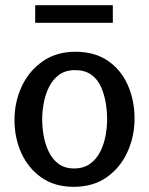

<svg xmlns="http://www.w3.org/2000/svg" viewBox="-20 -709 577 742"><path d="M265 13Q191 13 140 -23Q89 -59 62.5 -117.5Q36 -176 36 -245Q36 -315 64 -375Q92 -435 145 -472Q198 -509 271 -509Q346 -509 397 -474Q448 -439 474 -380Q500 -321 500 -251Q500 -182 472.5 -121.5Q445 -61 392.5 -24Q340 13 265 13ZM266 -58Q303 -58 328 -76Q353 -94 367.5 -123Q382 -152 388 -185Q394 -218 394 -248Q394 -279 388.5 -312Q383 -345 370 -374Q357 -403 332.5 -420.5Q308 -438 270 -438Q233 -438 208.5 -420Q184 -402 169.5 -373Q155 -344 149 -310.5Q143 -277 143 -248Q143 -219 148.5 -186Q154 -153 168 -123.5Q182 -94 206 -76Q230 -58 266 -58ZM116 -689H416V-621H116Z"/></svg>

Font: Rosario Light SemiBold
Style: Regular
Weight: 600
Version: Version 1.101; ttfautohint (v1.8.1.43-b0c9)